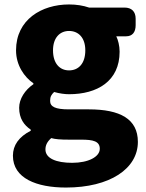

<svg xmlns="http://www.w3.org/2000/svg" viewBox="-20 -563 656 862"><path d="M276 279C474 279 599 194 599 74C599 -29 519 -72 379 -72H289C228 -72 205 -84 205 -110C205 -130 211 -138 223 -150C248 -143 271 -140 290 -140C416 -140 517 -198 517 -331C517 -358 510 -384 502 -400H546C574 -400 589 -418 589 -450V-479C589 -511 571 -529 539 -529H380C354 -538 323 -543 290 -543C167 -543 52 -475 52 -337C52 -270 89 -217 130 -189V-185C92 -159 66 -119 66 -79C66 -31 88 -1 118 19V24C65 51 38 89 38 136C38 238 145 279 276 279ZM184 108C184 89 192 73 210 57C228 62 250 64 291 64H345C398 64 428 71 428 105C428 141 377 168 304 168C232 168 184 148 184 108ZM218 -337C218 -394 249 -424 290 -424C332 -424 363 -394 363 -337C363 -277 332 -247 290 -247C249 -247 218 -277 218 -337Z"/></svg>

Font: コーポレート・ロゴ（ラウンド）ver3 Bold
Style: Regular
Weight: 700
Designer: [KANA_main] LOGOTYPE.JP [Source Han Sans] Ryoko NISHIZUKA 西塚涼子 (kana, bopomofo & ideographs); Paul D. Hunt (Latin, Greek
Version: Version 12.001;FEAKit 1.0